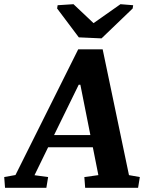

<svg xmlns="http://www.w3.org/2000/svg" viewBox="-65 -896 708 916"><path d="M310.5 -491.7 192.9 -251.5H366.2L318.4 -491.7ZM156.2 0H-41L-44.9 -51.3L8.8 -61L308.1 -660.6H424.8L550.3 -60.5L602.1 -51.3L593.8 0H341.3L337.4 -51.3L404.3 -60.5L377.9 -193.4H164.6L99.6 -60.1L164.6 -51.3ZM210 -871.1 285.6 -876 381.3 -785.6 509.8 -876 570.3 -871.1 567.9 -855.5 419.4 -712.9 311 -717.8 207.5 -855.5Z"/></svg>

Font: NoticiaText-BoldItalic
Style: Bold Italic
Weight: 700
Italic angle: -8°
Designer: JM Sole
Foundry: JM Sole
Version: Version 1.003